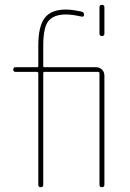

<svg xmlns="http://www.w3.org/2000/svg" viewBox="-20 -780 540 800"><path d="M394.5 -639.6V-750Q394.5 -759.8 404.8 -759.8Q415 -759.8 415 -750V-639.6Q415 -629.9 404.8 -629.9Q394.5 -629.9 394.5 -639.6ZM44.9 -480.5Q35.2 -480.5 35.2 -490.2Q35.2 -500 44.9 -500H134.8Q139.6 -500 139.6 -504.9V-589.8Q139.6 -670.9 166.5 -705.6Q193.4 -740.2 254.9 -740.2Q280.3 -740.2 320.3 -731.4Q330.1 -729.5 330.1 -717.8Q330.1 -709 319.3 -710.9Q281.2 -719.7 254.9 -719.7Q205.1 -719.7 182.6 -693.4Q160.2 -667 160.2 -589.8V-504.9Q160.2 -500 165 -500H379.9Q394.5 -500 404.8 -490.2Q415 -480.5 415 -464.8V-9.8Q415 0 404.8 0Q394.5 0 394.5 -9.8V-474.6Q394.5 -479.5 389.6 -480.5H165Q160.2 -480.5 160.2 -474.6V-9.8Q160.2 0 149.9 0Q139.6 0 139.6 -9.8V-474.6Q139.6 -479.5 134.8 -480.5Z"/></svg>

Font: Rounded-X Mgen+ 2m thin
Style: Regular
Weight: 100
Designer: [Source Han Sans]
Ryoko NISHIZUKA  (kana & ideographs); Paul D. Hunt (Latin, Greek & Cyrillic); Wenlong ZHANG  (bopomofo
Version: Version 1.059.20150602